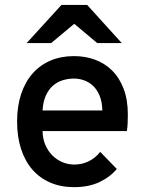

<svg xmlns="http://www.w3.org/2000/svg" viewBox="-20 -752 587 784"><path d="M282.2 12.2Q229 12.2 186 -6.1Q143.1 -24.4 112.8 -58.8Q82.5 -93.3 66.2 -143.1Q49.8 -192.9 49.8 -255.9Q49.8 -318.8 66.4 -368.4Q83 -418 113.5 -452.4Q144 -486.8 186.8 -504.9Q229.5 -522.9 282.2 -522.9Q327.6 -522.9 367.4 -508.5Q407.2 -494.1 437.3 -464.6Q467.3 -435.1 484.6 -390.1Q502 -345.2 502 -284.2Q502 -267.6 501.2 -249Q500.5 -230.5 498 -216.8H153.8Q154.3 -185.1 165.3 -159.9Q176.3 -134.8 194.3 -116.9Q212.4 -99.1 235.4 -89.6Q258.3 -80.1 283.2 -80.1Q314.9 -80.1 342 -93.3Q369.1 -106.4 389.2 -131.8L457 -62Q429.2 -28.8 385.7 -8.3Q342.3 12.2 282.2 12.2ZM282.2 -431.2Q257.8 -431.2 235.4 -424.1Q212.9 -417 195.6 -401.6Q178.2 -386.2 167 -361.3Q155.8 -336.4 153.8 -300.8H397.9Q397 -336.4 386.7 -361.3Q376.5 -386.2 359.9 -401.6Q343.3 -417 323 -424.1Q302.7 -431.2 282.2 -431.2ZM377 -576.2 283.2 -654.8 189 -576.2H88.9L231 -731.9H335.9L477.1 -576.2Z"/></svg>

Font: Overpass
Style: Regular
Weight: 400
Designer: Delve Withrington
Foundry: Delve Fonts
Version: Version 1.001